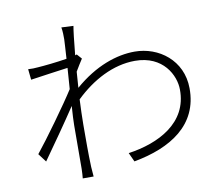

<svg xmlns="http://www.w3.org/2000/svg" viewBox="-85 -882 1170 1009"><g transform="rotate(-10 500.0 -377.5)"><path d="M359 -624 350 -621C357 -695 364 -754 368 -775L304 -778C308 -756 308 -733 308 -714C308 -703 305 -663 302 -611C248 -602 179 -595 147 -593C129 -591 112 -591 94 -592L100 -535C165 -545 257 -557 299 -563C296 -527 294 -489 291 -451C245 -378 125 -212 69 -143L103 -98C160 -178 235 -285 286 -362C283 -318 281 -282 281 -260C281 -161 280 -122 280 -27C280 -11 278 13 277 23H335C334 6 332 -12 331 -29C328 -114 329 -159 329 -255C329 -295 331 -341 333 -389C424 -477 537 -538 654 -538C804 -538 861 -424 861 -348C863 -170 700 -89 538 -66L560 -18C758 -54 914 -150 912 -347C911 -496 789 -586 661 -586C565 -586 450 -548 337 -450C339 -479 341 -507 343 -535C356 -557 370 -580 382 -598Z"/></g></svg>

Font: Noto Sans CJK Light
Style: Regular
Weight: 300
Designer: Ryoko NISHIZUKA (kana & ideographs); Paul D. Hunt (Latin, Greek & Cyrillic); Wenlong ZHANG (bopomofo); Sandoll Communica
Foundry: Adobe Systems Incorporated
Version: Version 1.000;PS 1;hotconv 1.0.78;makeotf.lib2.5.61930